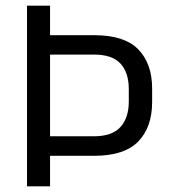

<svg xmlns="http://www.w3.org/2000/svg" viewBox="-20 -659 600 679"><path d="M129.5 -108V-177H311Q376.5 -177 406 -209.8Q435.5 -242.5 435.5 -300V-343.5Q435.5 -402 406.2 -434Q377 -466 312 -466H129V-534.5H313.5Q420.5 -534.5 469.2 -484.2Q518 -434 518 -346V-298Q518 -209 468.8 -158.5Q419.5 -108 313 -108ZM75.5 0V-639H157V-517.5V-486.5V-151.5V-129.5V0Z"/></svg>

Font: Anek Gujarati
Style: Regular
Weight: 400
Designer: Mrunmayee Ghaisas (Gujarati), Yesha Goshar (Latin)
Foundry: Ek Type
Version: Version 1.003